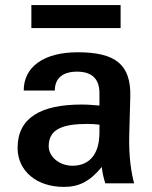

<svg xmlns="http://www.w3.org/2000/svg" viewBox="-20 -719 595 753"><path d="M370 -199C370 -116 332 -69 264 -69C214 -69 171 -103 171 -146C171 -213 227 -233 323 -233C340 -233 354 -232 370 -230ZM49 -139C49 -49 123 14 230 14C290 14 332 -7 379 -64C382 -42 385 -25 393 0H506C496 -37 484 -102 487 -195L491 -340C494 -465 434 -514 285 -514C152 -514 73 -457 73 -364H195C195 -412 226 -438 282 -438C340 -438 370 -410 370 -354V-305C347 -307 325 -309 300 -309C140 -309 49 -257 49 -139ZM453 -699H103V-609H453Z"/></svg>

Font: Perun SemiBold
Style: Regular
Weight: 600
Foundry: Copyright (c) Stefan Peev, Context Ltd, 2016
Version: Version 1.089